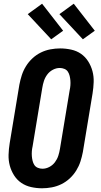

<svg xmlns="http://www.w3.org/2000/svg" viewBox="-20 -1003 540 1031"><path d="M206 8Q176 8 147 1.5Q118 -5 94.5 -21Q71 -37 55.5 -61.5Q40 -86 32.5 -114Q25 -142 26 -172.5Q27 -203 32 -234L84 -548Q89 -574 97 -599Q105 -624 119.5 -647.5Q134 -671 154.5 -690Q175 -709 199.5 -721Q224 -733 250.5 -738Q277 -743 303 -743Q333 -743 362.5 -736.5Q392 -730 415 -714Q438 -698 453.5 -673.5Q469 -649 476.5 -621Q484 -593 483 -562.5Q482 -532 477 -501L425 -187Q420 -161 412 -136Q404 -111 389.5 -87.5Q375 -64 354.5 -45Q334 -26 309.5 -14Q285 -2 258.5 3Q232 8 206 8ZM208 -97Q227 -97 245 -106.5Q263 -116 275 -132Q287 -148 293 -166.5Q299 -185 302 -204L354 -518Q357 -531 358 -544.5Q359 -558 358 -570.5Q357 -583 354 -595.5Q351 -608 344.5 -618Q338 -628 326 -633Q314 -638 301 -638Q282 -638 264 -628.5Q246 -619 234 -603Q222 -587 216 -568.5Q210 -550 207 -531L155 -217Q152 -204 151 -190.5Q150 -177 151 -164.5Q152 -152 155 -139.5Q158 -127 164.5 -117Q171 -107 183 -102Q195 -97 208 -97ZM425 -792 299 -927 376 -983 489 -838ZM255 -792 129 -927 206 -983 319 -838Z"/></svg>

Font: Iosevka Curly Extrabold
Style: Italic
Weight: 800
Italic angle: -9°
Monospace: yes
Designer: Belleve Invis
Foundry: Belleve Invis
Version: Version 22.1.2; ttfautohint (v1.8.4)